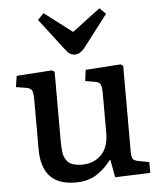

<svg xmlns="http://www.w3.org/2000/svg" viewBox="-55 -833 751 895"><g transform="rotate(-5 320.0 -385.5)"><path d="M312 -580.1Q298.3 -580.1 288.3 -586.7Q278.3 -593.3 264.2 -611.8L153.8 -755.9L182.1 -785.2L312 -686L443.8 -785.2L472.2 -756.8L356 -605Q335 -580.1 312 -580.1ZM262.2 14.2Q104 14.2 104 -155.8V-384.8Q104 -418.9 97.9 -430.7Q91.8 -442.4 68.8 -445.8L23.9 -453.1L32.2 -504.9L198.2 -516.1L210 -508.8V-189.9Q210 -171.9 210.4 -161.1Q210.9 -150.4 212.6 -135.5Q214.4 -120.6 217.8 -111.8Q221.2 -103 227.8 -93.3Q234.4 -83.5 243.7 -78.1Q252.9 -72.8 266.8 -69.3Q280.8 -65.9 298.8 -65.9Q353 -65.9 388.9 -100.3Q424.8 -134.8 424.8 -203.1V-384.8Q424.8 -419.4 418.9 -430.9Q413.1 -442.4 391.1 -445.8L348.1 -453.1L355 -504.9L519 -516.1L530.8 -508.8V-106.9Q530.8 -83 536.9 -73.2Q543 -63.5 563 -60.1L612.8 -50.8V0L448.2 5.9L433.1 -76.2H430.2Q414.6 -56.2 399.9 -42Q385.3 -27.8 364.7 -13.9Q344.2 0 318.6 7.1Q293 14.2 262.2 14.2Z"/></g></svg>

Font: Literata Book Medium
Style: Regular
Weight: 500
Designer: Latin by Veronika Burian and Jose Scaglione. Greek by Irene Vlachou. Cyrillic by Vera Evstafieva
Foundry: TypeTogether
Version: Version 2.003;PS 002.003;hotconv 1.0.88;makeotf.lib2.5.64775